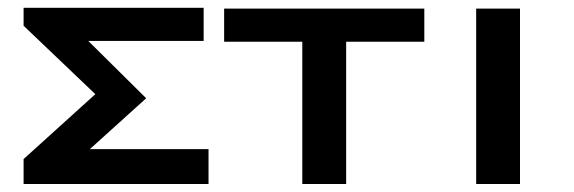

<svg xmlns="http://www.w3.org/2000/svg" viewBox="-20 -461 1439 481"><path d="M201.2 -358.4 346.2 -214.8 205.1 -87.4H502.4V0H39.1V-62.5L218.8 -225.1L39.1 -396.5V-441.4H490.2V-358.4Z M847.2 0H737.3V-356.4H541.5V-439.5H1043V-356.4H847.2Z M1282.7 0H1172.9V-439.5H1282.7Z"/></svg>

Font: Squarish Sans CT
Style: RegularSC
Weight: 400
Version: Version 0.9